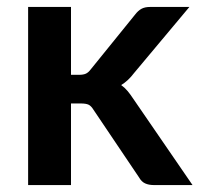

<svg xmlns="http://www.w3.org/2000/svg" viewBox="-20 -533 574 553"><path d="M184.5 -513V-317.5H207.5Q220 -317.5 227.2 -320.8Q234.5 -324 242 -334L369.5 -491.5Q377.5 -502 387.2 -507.5Q397 -513 412.5 -513H525.5L366 -322.5Q349 -300 329 -288Q339.5 -280.5 347.8 -270.5Q356 -260.5 363.5 -249L534.5 0H423Q408.5 0 398 -4.8Q387.5 -9.5 380.5 -22L249.5 -216.5Q242.5 -228 235 -231.5Q227.5 -235 212.5 -235H184.5V0H61V-513Z"/></svg>

Font: Lato
Style: Bold
Weight: 700
Designer: Lukasz Dziedzic
Foundry: tyPoland Lukasz Dziedzic
Version: Version 2.007; 2014-02-27